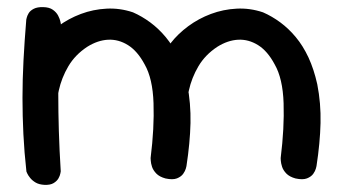

<svg xmlns="http://www.w3.org/2000/svg" viewBox="-20 -518 959 537"><path d="M442.8 -18.9Q426 -23.5 417.2 -32.6Q408.4 -41.8 405.2 -51.4Q402.1 -61.1 401.7 -68.4Q401.2 -75.8 401.2 -75.8Q411.8 -160.1 409.4 -229.4Q407.1 -298.6 384.5 -338Q364.6 -375.2 338 -391.8Q311.4 -408.4 282.2 -406.9Q253.1 -405.4 224 -387.1Q190.2 -364.9 171.2 -332.7Q152.2 -300.5 144.4 -264.8Q136.6 -229.1 135.9 -195Q136.8 -162.8 136.9 -136.8Q137 -110.9 137.8 -91.1Q138.6 -71.4 139.8 -57.9Q139.8 -57.9 139.6 -53.8Q139.4 -49.6 137.2 -43.8Q135 -37.9 128.5 -32.9Q122 -28 108.4 -26.6Q96.4 -25.6 87 -31.6Q77.6 -37.5 72.3 -43.8Q67 -50 67 -50Q56.1 -68.2 55.4 -85.1Q54.6 -102 56.1 -123.1Q57.5 -144.1 53 -174.2Q50.8 -210.5 51.3 -241.4Q51.9 -272.4 56 -299.4Q60.1 -326.5 69.1 -350.9Q78.1 -375.2 94.1 -398Q114 -423.5 142.9 -444.8Q171.8 -466.1 206.2 -479Q240.6 -491.9 278 -493.8Q315.4 -495.8 351.9 -483.5Q377 -472.5 400.3 -455.3Q423.6 -438.1 443.7 -414Q463.8 -389.9 479 -357.2Q494.2 -324.5 503.6 -282.2Q514 -229 512.8 -173.8Q511.5 -118.5 501.5 -53.5Q501.5 -53.5 499.8 -46.7Q498 -39.9 492.3 -31.8Q486.6 -23.8 474.9 -19.1Q463.1 -14.5 442.8 -18.9ZM104.1 -1Q89.6 -1.8 80.1 -7.2Q70.5 -12.8 64.5 -20.2Q58.5 -27.6 56.2 -32.9Q53.9 -38.2 53.9 -38.2Q47.9 -92.2 45.4 -143Q42.9 -193.8 42.9 -244.4Q42.9 -295.1 45.7 -348.9Q48.5 -402.6 53.5 -463.2Q53.5 -463.2 54.8 -468.6Q56 -473.9 60.2 -481.1Q64.5 -488.2 74.4 -493.4Q84.2 -498.5 100.5 -498.1Q117.9 -497.8 127.8 -490.7Q137.8 -483.6 142.6 -474.3Q147.4 -465 148.8 -458.1Q150.2 -451.2 150.2 -451.2Q146.6 -401.4 144.8 -353Q143 -304.6 143 -254.8Q143 -204.9 144.6 -151.4Q146.2 -97.9 149.9 -38.8Q149.9 -38.8 148.8 -32.8Q147.8 -26.8 143.5 -19.1Q139.2 -11.5 129.9 -5.9Q120.5 -0.2 104.1 -1ZM806.5 -18.9Q789.8 -23.5 780.9 -32.6Q772.1 -41.8 769 -51.4Q765.9 -61.1 765.4 -68.4Q765 -75.8 765 -75.8Q775.5 -160.1 773.2 -229.4Q770.9 -298.6 748.2 -338Q728.4 -375.2 701.8 -391.8Q675.1 -408.4 646 -406.9Q616.9 -405.4 587.8 -387.1Q554 -364.9 535 -332.7Q516 -300.5 508.2 -264.8Q500.4 -229.1 499.6 -195Q500.5 -162.8 499.9 -141.5Q499.2 -120.2 498 -104.9Q496.8 -89.5 495.4 -73.5Q495.4 -73.5 495.2 -68.1Q495 -62.8 492.8 -55.6Q490.6 -48.5 484.8 -42.6Q478.9 -36.8 467.1 -36Q453.9 -35 445.4 -40.3Q437 -45.6 432.9 -51.6Q428.9 -57.5 428.9 -57.5Q424.2 -70.8 422.9 -87.9Q421.5 -105.1 421.7 -127.1Q421.9 -149.1 421.8 -174.9Q419.5 -211.1 419.1 -242.1Q418.8 -273 421.6 -299.8Q424.5 -326.5 433.2 -350.9Q441.9 -375.2 457.9 -398Q477.8 -423.5 506.6 -444.8Q535.5 -466.1 569.9 -479Q604.4 -491.9 641.8 -493.8Q679.1 -495.8 715.6 -483.5Q740.8 -472.5 764.1 -455.3Q787.4 -438.1 807.4 -414Q827.5 -389.9 842.8 -357.2Q858 -324.5 867.4 -282.2Q877.8 -229 876.5 -173.8Q875.2 -118.5 865.2 -53.5Q865.2 -53.5 863.5 -46.7Q861.8 -39.9 856.1 -31.8Q850.4 -23.8 838.6 -19.1Q826.9 -14.5 806.5 -18.9Z"/></svg>

Font: Sour Gummy Black
Style: Regular
Weight: 900
Version: Version 1.000